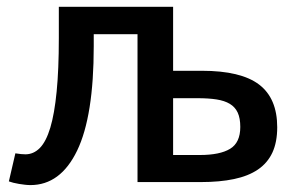

<svg xmlns="http://www.w3.org/2000/svg" viewBox="-20 -532 859 561"><path d="M151.9 -512.2H485.8V-325.2H569.8Q684.1 -325.2 737.1 -284.9Q790 -244.6 790 -160.2Q790 -116.7 775.9 -86.2Q761.7 -55.7 733.6 -36.6Q705.6 -17.6 663.8 -8.8Q622.1 0 566.9 0H381.8V-432.1H253.9V-397Q253.9 -192.4 205.3 -91.8Q156.7 8.8 68.8 8.8Q61.5 8.8 53 7.8Q44.4 6.8 35.6 5.4Q26.9 3.9 19 2Q11.2 0 5.9 -2L24.9 -84Q33.2 -82.5 41.3 -81.8Q49.3 -81.1 54.2 -81.1Q78.1 -81.1 96.4 -99.6Q114.7 -118.2 127 -158.9Q139.2 -199.7 145.5 -264.4Q151.9 -329.1 151.9 -420.9ZM682.1 -161.1Q682.1 -186.5 674.6 -202.9Q667 -219.2 651.6 -228.5Q636.2 -237.8 612.5 -241.5Q588.9 -245.1 557.1 -245.1H485.8V-79.1H564Q622.6 -79.1 652.3 -97.2Q682.1 -115.2 682.1 -161.1Z"/></svg>

Font: Lorenzo Sans Medium
Style: Regular
Weight: 500
Foundry: Intel Corporation
Version: Version 1.00; ttfautohint (v1.5)